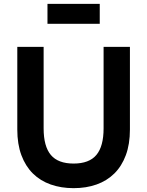

<svg xmlns="http://www.w3.org/2000/svg" viewBox="-20 -964 766 999"><path d="M227 -944H499V-840H227ZM363 15Q298 15 244 -4Q190 -23 151.2 -61.2Q112.5 -99.5 91.2 -156.8Q70 -214 70 -290V-720H207V-296Q207 -202.5 244.5 -157.8Q282 -113 363 -113Q444 -113 481.5 -157.8Q519 -202.5 519 -296V-720H656V-290Q656 -214 634.8 -156.8Q613.5 -99.5 574.8 -61.2Q536 -23 482.2 -4Q428.5 15 363 15Z"/></svg>

Font: Vela Sans ExtBd
Style: Regular
Weight: 800
Designer: Principal design: Mikhail Sharanda - project Manrope.
Design modification: Ravid Balaliev
Foundry: Mikhail Sharanda
Version: Version 1.001